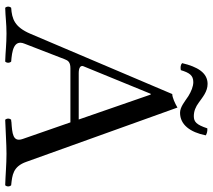

<svg xmlns="http://www.w3.org/2000/svg" viewBox="-60 -754 819 739"><g transform="rotate(90 349.5 -384.5)"><path d="M148 -69 208 -224C213 -237 219 -246 243 -246H451L515 -62C528 -24 493 -22 450 -19C447 -18 444 -18 441 -18C435 -12 435 -1 441 5C478 4 533 0 572 0C613 0 656 4 693 5C699 -1 699 -12 693 -18C654 -22 621 -25 603 -76L394 -658C379 -649 355 -638 342 -638L110 -92C84 -31 53 -21 10 -18C4 -12 4 -1 10 5C47 4 70 0 109 0C150 0 180 4 217 5C223 -1 223 -12 217 -18C179 -21 131 -27 148 -69ZM261 -278C239 -278 231 -286 235 -296L341 -555H344L440 -278ZM427 -721C408 -721 391 -728 375 -740C355 -754 333 -774 303 -774C260 -774 237 -735 223 -676C229 -670 239 -669 250 -671C260 -704 270 -719 296 -719C313 -719 332 -711 350 -700C371 -686 392 -668 414 -668C460 -668 489 -707 501 -767C495 -771 485 -774 474 -773C460 -731 449 -721 427 -721Z"/></g></svg>

Font: Libertinus Serif Display
Style: Regular
Weight: 400
Designer: Philipp H. Poll, Khaled Hosny
Foundry: Caleb Maclennan
Version: Version 7.050;RELEASE